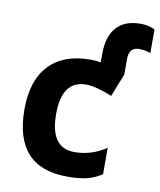

<svg xmlns="http://www.w3.org/2000/svg" viewBox="-86 -833 759 911"><g transform="rotate(10 293.5 -377.5)"><path d="M313 -110.8Q395 -110.8 465.8 -158.2V-30.8Q429.7 -7.8 392.8 1Q356 9.8 299.8 9.8Q44.9 9.8 44.9 -270Q44.9 -409.2 114.3 -482.7Q183.6 -556.2 313 -556.2Q341.8 -556.2 362.8 -551.8V-592.8Q362.8 -676.8 402.1 -720.9Q441.4 -765.1 518.1 -765.1Q556.6 -765.1 586.9 -750V-636.2Q559.1 -646 532.2 -646Q482.9 -646 482.9 -589.8V-514.2L439 -403.8Q358.9 -436 313 -436Q196.8 -436 196.8 -273.4Q196.8 -110.8 313 -110.8Z"/></g></svg>

Font: NotoSans-Bold
Style: Bold
Weight: 700
Designer: Monotype Design team
Foundry: Monotype Imaging Inc.
Version: Version 1.04